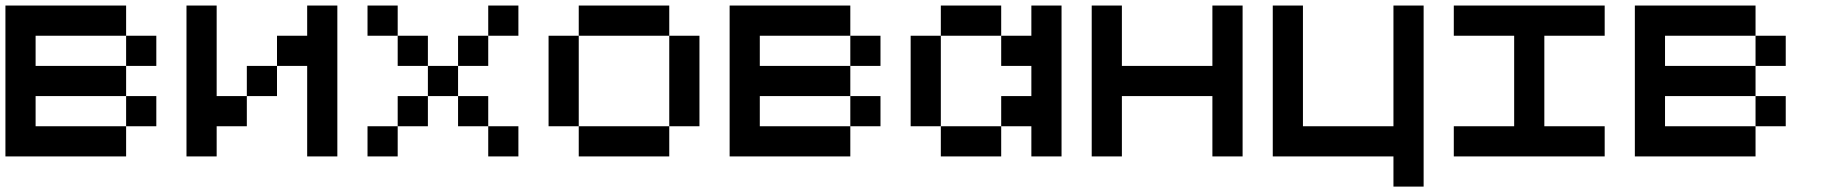

<svg xmlns="http://www.w3.org/2000/svg" viewBox="-20 -576 6707 707"><path d="M555.6 -111.1H444.4V-222.2H555.6ZM444.4 -555.6V-444.4H111.1V-333.3H444.4V-222.2H111.1V-111.1H444.4V0H0V-555.6ZM555.6 -333.3H444.4V-444.4H555.6Z M777.8 -111.1V0H666.7V-555.6H777.8V-222.2H888.9V-111.1ZM1111.1 -444.4V-555.6H1222.2V0H1111.1V-333.3H1000V-444.4ZM1000 -222.2H888.9V-333.3H1000Z M1444.4 0H1333.3V-111.1H1444.4ZM1555.6 -111.1H1444.4V-222.2H1555.6ZM1666.7 -222.2H1555.6V-333.3H1666.7ZM1444.4 -444.4H1333.3V-555.6H1444.4ZM1555.6 -333.3H1444.4V-444.4H1555.6ZM1777.8 -111.1H1666.7V-222.2H1777.8ZM1888.9 0H1777.8V-111.1H1888.9ZM1777.8 -333.3H1666.7V-444.4H1777.8ZM1888.9 -444.4H1777.8V-555.6H1888.9Z M2111.1 -111.1H2000V-444.4H2111.1ZM2444.4 -444.4H2111.1V-555.6H2444.4ZM2555.6 -111.1H2444.4V-444.4H2555.6ZM2444.4 0H2111.1V-111.1H2444.4Z M3222.2 -111.1H3111.1V-222.2H3222.2ZM3111.1 -555.6V-444.4H2777.8V-333.3H3111.1V-222.2H2777.8V-111.1H3111.1V0H2666.7V-555.6ZM3222.2 -333.3H3111.1V-444.4H3222.2Z M3444.4 -111.1H3333.3V-444.4H3444.4ZM3777.8 -333.3H3666.7V-444.4H3777.8V-555.6H3888.9V0H3777.8V-111.1H3666.7V-222.2H3777.8ZM3666.7 0H3444.4V-111.1H3666.7ZM3666.7 -444.4H3444.4V-555.6H3666.7Z M4111.1 -222.2V0H4000V-555.6H4111.1V-333.3H4444.4V-555.6H4555.6V0H4444.4V-222.2Z M5111.1 -111.1V-555.6H5222.2V111.1H5111.1V0H4666.7V-555.6H4777.8V-111.1Z M5555.6 -444.4H5333.3V-555.6H5888.9V-444.4H5666.7V-111.1H5888.9V0H5333.3V-111.1H5555.6Z M6555.6 -111.1H6444.4V-222.2H6555.6ZM6444.4 -555.6V-444.4H6111.1V-333.3H6444.4V-222.2H6111.1V-111.1H6444.4V0H6000V-555.6ZM6555.6 -333.3H6444.4V-444.4H6555.6Z"/></svg>

Font: Pixeloid Mono
Style: Regular
Weight: 400
Monospace: yes
Designer: GGBotNet
Foundry: GGBotNet
Version: 0.5